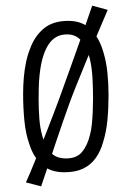

<svg xmlns="http://www.w3.org/2000/svg" viewBox="-20 -601 467 681"><path d="M208 10Q158 10 128 -17.5Q98 -45 84 -90Q71 -127 66.5 -173Q62 -219 62 -268Q62 -298 64.5 -326.5Q67 -355 72.5 -381Q78 -407 87 -429Q103 -473 135.5 -500Q168 -527 222 -527Q273 -527 303 -496Q333 -465 347 -415Q357 -382 361 -343Q365 -304 365 -263Q365 -217 361 -175Q357 -133 346 -98Q337 -65 319.5 -40.5Q302 -16 275 -3Q248 10 208 10ZM214 -39Q252 -39 271 -62Q290 -85 299 -122Q304 -141 306 -162Q308 -183 309 -206Q310 -229 310 -252Q310 -288 308 -324.5Q306 -361 299 -391Q290 -429 270.5 -454Q251 -479 218 -479Q196 -479 180 -470Q164 -461 153 -444.5Q142 -428 135 -407Q129 -390 125.5 -371Q122 -352 120 -331.5Q118 -311 117.5 -290Q117 -269 117 -249Q117 -214 119.5 -180.5Q122 -147 130 -119Q139 -84 158.5 -61.5Q178 -39 214 -39ZM126 60 72 46Q86 15 105.5 -33.5Q125 -82 147 -138Q169 -194 189 -248Q209 -303 231 -364.5Q253 -426 273.5 -484Q294 -542 307 -581L362 -566Q346 -529 326.5 -482.5Q307 -436 287.5 -388.5Q268 -341 251.5 -300Q235 -259 225 -231Q215 -203 202 -166Q189 -129 175.5 -88Q162 -47 149 -8.5Q136 30 126 60Z"/></svg>

Font: Truculenta Light
Style: Regular
Weight: 300
Version: Version 1.002